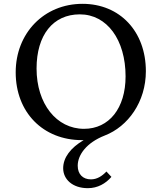

<svg xmlns="http://www.w3.org/2000/svg" viewBox="-20 -721 843 1003"><path d="M439 262C490 262 532 238 562 203L536 175C513 199 487 216 455 216C413 216 386 189 386 145C386 87 433 24 527 -13C649 -60 742 -189 742 -349C742 -557 606 -701 411 -701C210 -701 62 -548 62 -343C62 -134 205 11 408 11H417C349 51 310 102 310 158C310 215 358 262 439 262ZM171 -363C171 -538 257 -646 397 -646C539 -646 636 -513 636 -322C636 -156 550 -48 419 -48C275 -48 171 -179 171 -363Z"/></svg>

Font: TPK Tissa Web Quiz
Style: Regular
Weight: 400
Designer: Jacques Le Bailly, Suppakit Chalermlarp | Katatrad Co.,Ltd.
Foundry: Jacques Le Bailly, Cadson Demak Co.,Ltd.
Version: Version 5.000;Glyphs 3.1.2 (3151)